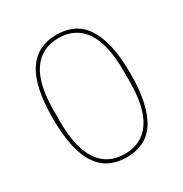

<svg xmlns="http://www.w3.org/2000/svg" viewBox="-168 -839 935 980"><g transform="rotate(-30 300.0 -349.0)"><path d="M300 12Q245 12 202.5 -8.5Q160 -29 130.5 -72.5Q101 -116 86 -184.5Q71 -253 71 -349Q71 -445 86 -513.5Q101 -582 130.5 -625.5Q160 -669 202.5 -689.5Q245 -710 300 -710Q355 -710 397.5 -689.5Q440 -669 469 -625.5Q498 -582 513.5 -513.5Q529 -445 529 -349Q529 -253 513.5 -184.5Q498 -116 469 -72.5Q440 -29 397.5 -8.5Q355 12 300 12ZM300 -8Q400 -8 452.5 -85Q505 -162 505 -317V-381Q505 -536 452.5 -613Q400 -690 300 -690Q200 -690 147.5 -613Q95 -536 95 -381V-317Q95 -162 147.5 -85Q200 -8 300 -8Z"/></g></svg>

Font: IBM Plex Mono Thin
Style: Regular
Weight: 100
Monospace: yes
Designer: Mike Abbink, Paul van der Laan, Pieter van Rosmalen
Foundry: Bold Monday
Version: Version 2.3